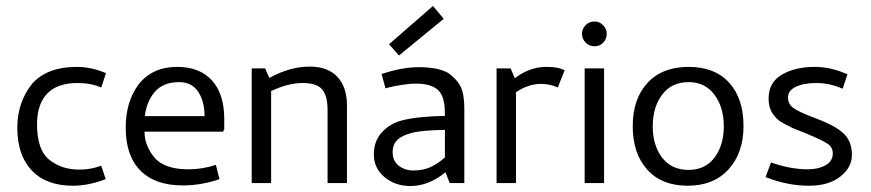

<svg xmlns="http://www.w3.org/2000/svg" viewBox="-20 -613 2918 643"><path d="M38 -185Q38 -271 88 -333Q138 -389 237 -389Q286 -389 335 -368L319 -320Q284 -335 240 -335Q172 -335 138 -299.5Q104 -264 104 -197Q104 -111 145 -78Q186 -45 246 -45Q284 -45 319 -58L334 -13Q276 9 224 9Q135 9 86.5 -42Q38 -93 38 -185Z M731 -215V-180L727 -172H464Q464 -123 501 -81Q536 -46 610 -46Q659 -46 703 -61L715 -13Q654 8 592 8Q499 8 450 -42Q401 -92 401 -185Q401 -273 444 -330Q490 -389 573 -389Q649 -389 690 -343.5Q731 -298 731 -215ZM580 -338Q527 -338 499 -306Q471 -274 465 -224H665Q665 -274 643.5 -306Q622 -338 580 -338Z M994 -335Q945 -335 888 -308V0H823V-384H868L882 -352Q951 -390 1017 -390Q1078 -390 1110 -355.5Q1142 -321 1142 -260V0H1077V-244Q1077 -293 1058.5 -314Q1040 -335 994 -335Z M1232 0ZM1271 -317 1258 -365Q1325 -388 1383 -388Q1448 -388 1482 -368Q1512 -346 1523.5 -321Q1535 -296 1535 -248V0H1486L1472 -36Q1415 10 1355 10Q1303 10 1267.5 -20Q1232 -50 1232 -96Q1232 -141 1259.5 -170.5Q1287 -200 1327 -210Q1378 -223 1470 -225V-228Q1470 -269 1462 -288Q1446 -333 1374 -333Q1353 -333 1323.5 -328.5Q1294 -324 1271 -317ZM1470 -86V-178Q1401 -177 1368 -170Q1331 -162 1313 -146.5Q1295 -131 1295 -103Q1295 -74 1315.5 -58Q1336 -42 1364 -42Q1397 -42 1422 -53.5Q1447 -65 1470 -86ZM1466 -550 1316 -427 1283 -465 1430 -593Z M1871 -378 1848 -320Q1822 -332 1791 -332Q1749 -332 1708 -304V0H1643V-384H1690L1704 -351Q1754 -389 1809 -389Q1831 -389 1844.5 -386.5Q1858 -384 1871 -378Z M1929 -500Q1929 -516 1941 -528.5Q1953 -541 1971 -541Q1988 -541 2000 -528.5Q2012 -516 2012 -500Q2012 -483 2000.5 -470.5Q1989 -458 1971 -458Q1953 -458 1941 -470.5Q1929 -483 1929 -500ZM2003 0H1938V-384H2003Z M2099 -190Q2099 -282 2148.5 -335.5Q2198 -389 2286 -389Q2374 -389 2422 -336Q2470 -283 2470 -191Q2470 -101 2420 -46Q2370 9 2283 9Q2196 9 2147.5 -45Q2099 -99 2099 -190ZM2166 -190Q2166 -126 2197.5 -85Q2229 -44 2286 -44Q2342 -44 2373 -85.5Q2404 -127 2404 -190Q2404 -254 2372.5 -296Q2341 -338 2286 -338Q2229 -338 2197.5 -296Q2166 -254 2166 -190Z M2769 -99Q2769 -120 2751 -132Q2733 -144 2675 -168L2637 -183Q2612 -195 2596 -204.5Q2580 -214 2567 -233.5Q2554 -253 2554 -283Q2554 -337 2598.5 -363Q2643 -389 2708 -389Q2763 -389 2818 -364L2802 -316Q2757 -335 2715 -335Q2672 -335 2645.5 -322.5Q2619 -310 2619 -287Q2619 -264 2637.5 -251Q2656 -238 2701 -221L2734 -208Q2789 -185 2811 -160Q2833 -135 2833 -94Q2833 -52 2794 -21.5Q2755 9 2690 9Q2616 9 2544 -20L2562 -69Q2627 -46 2685 -46Q2720 -46 2744.5 -59.5Q2769 -73 2769 -99Z"/></svg>

Font: Cambay Devanagari
Style: Regular
Weight: 400
Designer: Pooja Saxena
Foundry: Pooja Saxena
Version: Version 1.180;PS 001.180;hotconv 1.0.70;makeotf.lib2.5.58329